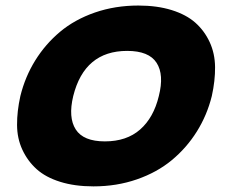

<svg xmlns="http://www.w3.org/2000/svg" viewBox="-20 -660 817 690"><path d="M550.8 -314.9Q570.3 -391.6 542.7 -434.3Q515.1 -477.1 437 -477.1Q283.7 -477.1 243.2 -314.9Q224.6 -237.8 252.2 -194.8Q279.8 -151.9 356.9 -151.9Q435.1 -151.9 483.6 -194.6Q532.2 -237.3 550.8 -314.9ZM741.2 -314.9Q724.1 -246.1 687.5 -187.5Q650.9 -128.9 597.7 -84.7Q544.4 -40.5 471.9 -15.4Q399.4 9.8 315.9 9.8Q248.5 9.8 196.3 -6.6Q144 -22.9 111.6 -52.2Q79.1 -81.5 60.3 -122.1Q41.5 -162.6 41.3 -211.2Q41 -259.8 53.2 -314.9Q70.3 -384.3 106.7 -442.9Q143.1 -501.5 195.8 -545.7Q248.5 -589.8 321 -615Q393.6 -640.1 477.1 -640.1Q544.4 -640.1 596.9 -623.8Q649.4 -607.4 682.1 -578.4Q714.8 -549.3 733.6 -508.5Q752.4 -467.8 752.9 -418.9Q753.4 -370.1 741.2 -314.9Z"/></svg>

Font: Sinkin Sans 800 Black Italic
Style: Regular
Weight: 900
Italic angle: -112°
Designer: Keith Bates
Foundry: K-Type
Version: Sinkin Sans (version 1.0)  by Keith Bates   •   © 2014   www